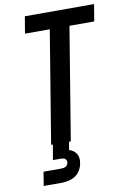

<svg xmlns="http://www.w3.org/2000/svg" viewBox="-102 -795 716 1076"><g transform="rotate(-10 256.0 -257.5)"><path d="M138 0 243 -639H102L118 -735H512L496 -639H355L250 0ZM57 220 70 141H170Q176 141 182.5 140Q189 139 195 136Q201 133 205 127.5Q209 122 210 116Q211 110 209.5 103.5Q208 97 203.5 93Q199 89 192.5 87.5Q186 86 179 86H133L148 0H240L232 46Q245 50 256 58Q267 66 273.5 77Q280 88 281.5 102Q283 116 280 130Q277 150 266 169Q255 188 237 199.5Q219 211 198 215.5Q177 220 157 220Z"/></g></svg>

Font: Iosevka Term Curly
Style: Bold Italic
Weight: 700
Italic angle: -9°
Designer: Belleve Invis
Foundry: Belleve Invis
Version: Version 32.3.0